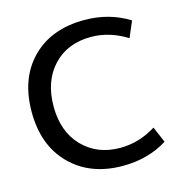

<svg xmlns="http://www.w3.org/2000/svg" viewBox="-110 -842 917 954"><g transform="rotate(-15 349.0 -365.0)"><path d="M407.2 -740.2Q535.2 -740.2 636.7 -676.8L601.6 -594.7Q512.7 -650.4 417 -650.4Q295.9 -650.4 222.7 -572.3Q149.4 -494.1 149.4 -364.3Q149.4 -234.4 224.1 -157.2Q298.8 -80.1 417 -80.1Q514.6 -80.1 601.6 -134.8L636.7 -52.7Q537.1 9.8 407.2 9.8Q240.2 9.8 138.7 -91.8Q37.1 -193.4 37.1 -365.7Q37.1 -538.1 137.2 -639.2Q237.3 -740.2 407.2 -740.2Z"/></g></svg>

Font: GenEi M Gothic v2 Medium
Style: Regular
Weight: 500
Version: Version 2.0